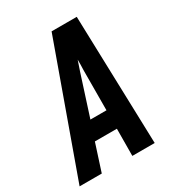

<svg xmlns="http://www.w3.org/2000/svg" viewBox="-197 -843 873 952"><g transform="rotate(-30 239.5 -367.5)"><path d="M-21 0 243 -735H387L409 0H281L282 -155H156L106 0ZM283 -260 284 -490Q285 -505 285 -519.5Q285 -534 285 -549Q280 -534 275 -519.5Q270 -505 265 -490L191 -260Z"/></g></svg>

Font: Iosevka SS04 Extrabold Oblique
Style: Regular
Weight: 800
Italic angle: -9°
Monospace: yes
Designer: Belleve Invis
Foundry: Belleve Invis
Version: Version 19.0.0; ttfautohint (v1.8.4)